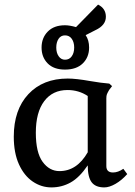

<svg xmlns="http://www.w3.org/2000/svg" viewBox="-20 -803 586 836"><path d="M161 -596Q161 -638 188 -665.5Q215 -693 263 -693Q283 -693 311 -685L407 -783Q441 -766 441 -730Q441 -693 396 -672L353 -650Q368 -628 368 -596Q368 -554 340.5 -527Q313 -500 263 -500Q214 -500 187.5 -527Q161 -554 161 -596ZM303 -596Q303 -619 292.5 -634Q282 -649 263 -649Q245 -649 235 -634Q225 -619 225 -596Q225 -573 235.5 -558Q246 -543 263 -543Q282 -543 292.5 -558Q303 -573 303 -596ZM40 -208Q40 -325 103.5 -393Q167 -461 275 -461Q311 -461 373 -450Q419 -442 456 -439L468 -428L455 -411Q448 -399 445.5 -392.5Q443 -386 443 -375V-80Q443 -52 472 -52Q494 -52 517 -68L534 -45Q510 -18 483 -2.5Q456 13 434 13Q396 13 379 -9.5Q362 -32 362 -83Q326 -30 287.5 -8.5Q249 13 204 13Q160 13 122.5 -12.5Q85 -38 62.5 -87.5Q40 -137 40 -208ZM362 -140V-385Q323 -411 274 -411Q209 -411 172.5 -362.5Q136 -314 136 -225Q136 -139 165.5 -98.5Q195 -58 239 -58Q315 -58 362 -140Z"/></svg>

Font: Kurale
Style: Regular
Weight: 400
Designer: Eduardo Rodriguez Tunni
Foundry: Eduardo Rodriguez Tunni
Version: Version 2.000